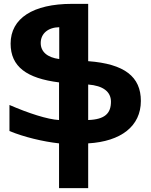

<svg xmlns="http://www.w3.org/2000/svg" viewBox="-20 -734 784 995"><path d="M437 -417V-714H353C151 -714 35 -639 35 -508C35 -388 119 -328 286 -307V-112C227 -115 128 -147 29 -190V-55C103 -24 204 0 286 9V241H437V9C607 -1 710 -80 710 -211C710 -336 626 -403 437 -417ZM191 -511C191 -560 229 -592 287 -593V-428C225 -436 191 -466 191 -511ZM437 -112V-296C514 -290 555 -259 555 -207C555 -147 524 -115 437 -112Z"/></svg>

Font: Noto Sans Armenian SemiCondensed Extra
Style: Regular
Weight: 800
Width: 4
Designer: Monotype Design Team
Foundry: Monotype Imaging Inc.
Version: Version 1.901